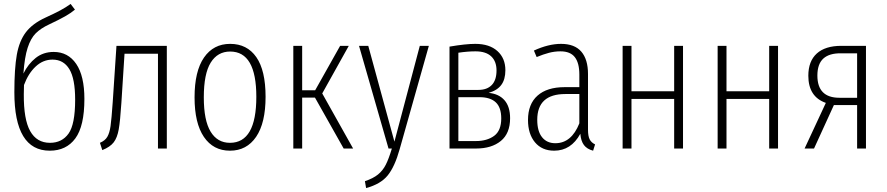

<svg xmlns="http://www.w3.org/2000/svg" viewBox="-20 -755 4509 976"><path d="M409 -252Q409 -114 363 -51.5Q317 11 233 11Q53 11 53 -286Q53 -407 65.5 -477Q78 -547 111.5 -591Q145 -635 210 -665Q258 -687 286 -702Q314 -717 339 -735L361 -706Q341 -689 311 -672Q281 -655 230 -631Q187 -611 161.5 -585.5Q136 -560 120.5 -512Q105 -464 99 -381Q123 -430 161.5 -460.5Q200 -491 253 -491Q326 -491 367.5 -430Q409 -369 409 -252ZM362 -248Q362 -355 332.5 -403.5Q303 -452 247 -452Q199 -452 161.5 -417Q124 -382 102 -323L101 -276Q100 -148 133.5 -88.5Q167 -29 234 -29Q295 -29 328.5 -76Q362 -123 362 -248Z M828 -522V0H783V-482H613L597 -232Q591 -139 583.5 -97Q576 -55 558 -31.5Q540 -8 500 8L488 -29Q514 -40 525.5 -59.5Q537 -79 542 -114.5Q547 -150 553 -236L572 -522Z M1330 -263Q1330 -130 1282 -59.5Q1234 11 1149 11Q1064 11 1016.5 -59Q969 -129 969 -260Q969 -393 1017 -462.5Q1065 -532 1150 -532Q1236 -532 1283 -464.5Q1330 -397 1330 -263ZM1016 -260Q1016 -143 1050.5 -86Q1085 -29 1149 -29Q1283 -29 1283 -263Q1283 -493 1150 -493Q1086 -493 1051 -436.5Q1016 -380 1016 -260Z M1753 -522 1618 -280 1775 0H1727L1581 -259H1516V0H1471V-522H1516V-296H1582L1709 -522Z M2012 2Q1987 92 1951 136.5Q1915 181 1841 201L1835 166Q1877 152 1901.5 132Q1926 112 1941 82.5Q1956 53 1972 0H1955L1805 -522H1852L1985 -35L2114 -522H2160Z M2573 -154Q2573 -77 2526 -38.5Q2479 0 2400 0H2265V-518Q2347 -532 2396 -532Q2468 -532 2508.5 -495.5Q2549 -459 2549 -398Q2549 -351 2528 -323Q2507 -295 2464 -283Q2516 -278 2544.5 -245.5Q2573 -213 2573 -154ZM2310 -487V-298H2412Q2456 -298 2480 -323Q2504 -348 2504 -397Q2504 -443 2477 -468.5Q2450 -494 2397 -494Q2357 -494 2310 -487ZM2528 -153Q2528 -209 2500 -235Q2472 -261 2418 -261H2310V-38H2399Q2456 -38 2492 -64.5Q2528 -91 2528 -153Z M3005 -21 2995 11Q2964 3 2948.5 -17.5Q2933 -38 2930 -75Q2883 11 2797 11Q2735 11 2699.5 -31.5Q2664 -74 2664 -145Q2664 -226 2712.5 -269Q2761 -312 2850 -312H2925V-376Q2925 -435 2902 -464.5Q2879 -494 2829 -494Q2799 -494 2770.5 -486.5Q2742 -479 2708 -465L2694 -498Q2768 -532 2832 -532Q2901 -532 2935 -492.5Q2969 -453 2969 -379V-96Q2969 -63 2977.5 -46.5Q2986 -30 3005 -21ZM2925 -128V-277H2854Q2711 -277 2711 -146Q2711 -88 2735.5 -57.5Q2760 -27 2803 -27Q2885 -27 2925 -128Z M3407 0V-252H3190V0H3145V-522H3190V-291H3407V-522H3452V0Z M3890 0V-252H3673V0H3628V-522H3673V-291H3890V-522H3935V0Z M4382 -522V0H4337V-221H4219L4118 0H4070L4178 -232Q4089 -263 4089 -370Q4089 -444 4132 -483Q4175 -522 4257 -522ZM4337 -258V-484H4256Q4196 -485 4165.5 -457.5Q4135 -430 4135 -371Q4135 -258 4247 -258Z"/></svg>

Font: Fira Sans Extra Condensed ExtraLight
Style: Regular
Weight: 275
Width: 1
Designer: Carrois Corporate & Edenspiekermann AG
Foundry: Carrois Corporate GbR & Edenspiekermann AG
Version: Version 4.203